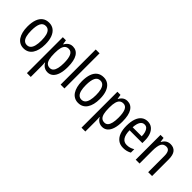

<svg xmlns="http://www.w3.org/2000/svg" viewBox="68 -1729 2938 2938"><g transform="rotate(45 1537.5 -260.0)"><path d="M431 -269Q431 -205 418.5 -154Q406 -103 381.5 -66Q357 -29 320.5 -9.5Q284 10 235 10Q190 10 154 -9.5Q118 -29 93.5 -65.5Q69 -102 56 -153.5Q43 -205 43 -269Q43 -358 65 -420Q87 -482 130.5 -514.5Q174 -547 238 -547Q298 -547 341 -515Q384 -483 407.5 -421.5Q431 -360 431 -269ZM128 -269Q128 -202 139.5 -155.5Q151 -109 175.5 -85.5Q200 -62 237 -62Q275 -62 299 -85.5Q323 -109 335 -155.5Q347 -202 347 -269Q347 -337 335 -382.5Q323 -428 299 -451.5Q275 -475 237 -475Q180 -475 154 -422.5Q128 -370 128 -269Z M751 -547Q832 -547 876 -477.5Q920 -408 920 -269Q920 -180 900.5 -117.5Q881 -55 844 -22.5Q807 10 754 10Q725 10 700.5 0Q676 -10 657 -28Q638 -46 625 -71H621Q623 -51 624 -30.5Q625 -10 625 6V240H542V-537H609L621 -464H625Q640 -491 658.5 -509.5Q677 -528 700 -537.5Q723 -547 751 -547ZM733 -476Q695 -476 671.5 -455.5Q648 -435 636.5 -392.5Q625 -350 625 -285V-266Q625 -197 636 -151.5Q647 -106 671 -84Q695 -62 734 -62Q769 -62 791 -85.5Q813 -109 824 -155.5Q835 -202 835 -269Q835 -369 811 -422.5Q787 -476 733 -476Z M1114 0H1031V-760H1114Z M1612 -269Q1612 -205 1599.5 -154Q1587 -103 1562.5 -66Q1538 -29 1501.5 -9.5Q1465 10 1416 10Q1371 10 1335 -9.5Q1299 -29 1274.5 -65.5Q1250 -102 1237 -153.5Q1224 -205 1224 -269Q1224 -358 1246 -420Q1268 -482 1311.5 -514.5Q1355 -547 1419 -547Q1479 -547 1522 -515Q1565 -483 1588.5 -421.5Q1612 -360 1612 -269ZM1309 -269Q1309 -202 1320.5 -155.5Q1332 -109 1356.5 -85.5Q1381 -62 1418 -62Q1456 -62 1480 -85.5Q1504 -109 1516 -155.5Q1528 -202 1528 -269Q1528 -337 1516 -382.5Q1504 -428 1480 -451.5Q1456 -475 1418 -475Q1361 -475 1335 -422.5Q1309 -370 1309 -269Z M1932 -547Q2013 -547 2057 -477.5Q2101 -408 2101 -269Q2101 -180 2081.5 -117.5Q2062 -55 2025 -22.5Q1988 10 1935 10Q1906 10 1881.5 0Q1857 -10 1838 -28Q1819 -46 1806 -71H1802Q1804 -51 1805 -30.5Q1806 -10 1806 6V240H1723V-537H1790L1802 -464H1806Q1821 -491 1839.5 -509.5Q1858 -528 1881 -537.5Q1904 -547 1932 -547ZM1914 -476Q1876 -476 1852.5 -455.5Q1829 -435 1817.5 -392.5Q1806 -350 1806 -285V-266Q1806 -197 1817 -151.5Q1828 -106 1852 -84Q1876 -62 1915 -62Q1950 -62 1972 -85.5Q1994 -109 2005 -155.5Q2016 -202 2016 -269Q2016 -369 1992 -422.5Q1968 -476 1914 -476Z M2373 -546Q2430 -546 2469 -515Q2508 -484 2528 -430Q2548 -376 2548 -308V-252H2271Q2273 -157 2305 -109Q2337 -61 2399 -61Q2434 -61 2464.5 -70Q2495 -79 2527 -98V-24Q2496 -7 2463.5 1.5Q2431 10 2391 10Q2323 10 2277.5 -25Q2232 -60 2210 -121.5Q2188 -183 2188 -265Q2188 -355 2209.5 -417.5Q2231 -480 2272.5 -513Q2314 -546 2373 -546ZM2373 -478Q2328 -478 2302.5 -438Q2277 -398 2272 -318H2468Q2468 -363 2457.5 -399Q2447 -435 2426.5 -456.5Q2406 -478 2373 -478Z M2865 -547Q2936 -547 2973 -501.5Q3010 -456 3010 -360V0H2926V-347Q2926 -410 2907.5 -442Q2889 -474 2848 -474Q2788 -474 2763.5 -427Q2739 -380 2739 -279V0H2656V-537H2722L2732 -464H2737Q2751 -491 2770 -509.5Q2789 -528 2813.5 -537.5Q2838 -547 2865 -547Z"/></g></svg>

Font: Noto Sans Display Condensed
Style: Regular
Weight: 400
Width: 3
Designer: Monotype Design Team
Foundry: Monotype Imaging Inc.
Version: Version 2.003